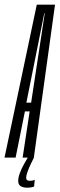

<svg xmlns="http://www.w3.org/2000/svg" viewBox="-60 -696 263 848"><path d="M-40 0H9L50 -204H71L40 0H89.5L183 -675.5H102.5ZM56.5 -242.5 135.5 -637H137.5L77.5 -242.5ZM60 133Q67 133 73.2 132.2Q79.5 131.5 84.5 130Q89.5 128.5 90.5 128L93.5 97.5Q92.5 98.5 89 100Q85.5 101.5 80.8 102Q76 102.5 70.5 102.5Q64 102.5 59.8 99.5Q55.5 96.5 55.5 88.5Q55.5 79 61.8 62Q68 45 76.5 27.2Q85 9.5 90 0H62.5Q56.5 10.5 46 29Q35.5 47.5 28 67.5Q20.5 87.5 20.5 102.5Q20.5 115 26 121.5Q31.5 128 41 130.5Q50.5 133 60 133Z"/></svg>

Font: Anybody UltraCondensed Light
Style: Italic
Weight: 300
Width: 1
Italic angle: -10°
Version: Version 1.113;gftools[0.9.25]